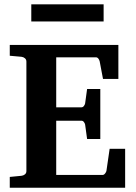

<svg xmlns="http://www.w3.org/2000/svg" viewBox="-20 -882 638 902"><path d="M25.9 0V-50.8L81.1 -56.2Q89.8 -57.1 96.9 -62.7Q104 -68.4 104 -78.1V-592.8Q104 -602.5 96.9 -608.4Q89.8 -614.3 81.1 -615.2L25.9 -620.1V-670.9H536.1V-511.2H463.9L448.2 -594.2Q446.3 -601.6 441.7 -607.2Q437 -612.8 430.2 -612.8H244.1V-377.9H362.8Q369.6 -377.9 374.3 -384.3Q378.9 -390.6 379.9 -396L389.2 -463.9H451.2V-229H389.2L379.9 -296.9Q378.9 -302.2 374.3 -308.6Q369.6 -314.9 362.8 -314.9H244.1V-60.1H461.9Q468.3 -60.1 473.6 -66.9Q479 -73.7 480 -79.1L495.1 -183.1H567.9V0ZM127 -781.2V-861.8H466.8V-781.2Z"/></svg>

Font: Charis SIL Am
Style: Bold
Weight: 700
Foundry: SIL International
Version: Version 5.000